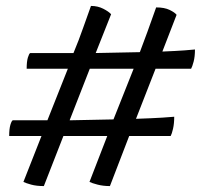

<svg xmlns="http://www.w3.org/2000/svg" viewBox="-20 -614 689 648"><path d="M128 14Q103 14 85 9Q67 4 59 0L120 -155H11Q11 -179 15 -192.5Q19 -206 23 -208H140L209 -382H70Q70 -406 74 -419.5Q78 -433 82 -435H228Q246 -478 261.5 -522.5Q277 -567 287 -594Q310 -594 328.5 -584.5Q347 -575 355 -566L303 -435L452 -438Q463 -467 477.5 -506.5Q492 -546 507 -589Q535 -589 552.5 -580.5Q570 -572 576 -564L528 -440Q577 -442 603 -444Q629 -446 638 -447Q638 -423 633.5 -406Q629 -389 625 -382H505L439 -213Q497 -215 528 -217Q559 -219 568 -220Q568 -197 564 -179.5Q560 -162 556 -155H416L351 14Q328 14 309 9Q290 4 282 0L342 -155H194ZM215 -208 363 -211 431 -382H283Z"/></svg>

Font: Texturina 12pt SemiBold
Style: Regular
Weight: 600
Designer: Guillermo Torres Carreño
Foundry: Omnibus-Type
Version: Version 1.002